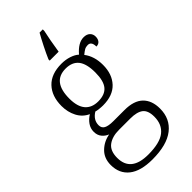

<svg xmlns="http://www.w3.org/2000/svg" viewBox="-307 -833 1139 1139"><g transform="rotate(-45 262.5 -263.0)"><path d="M35 88Q35 32 70.5 -3Q106 -38 157 -47Q134 -56 118.5 -75Q103 -94 103 -123Q103 -151 119 -174Q135 -197 161 -213Q119 -232 97.5 -273.5Q76 -315 76 -366Q76 -448 121.5 -496Q167 -544 253 -544Q288 -544 318 -534Q348 -524 365 -508Q411 -562 457 -562Q483 -562 497 -548.5Q511 -535 511 -514Q511 -494 501 -481.5Q491 -469 472 -469Q472 -512 442 -512Q426 -512 414.5 -505.5Q403 -499 386 -485Q423 -437 423 -364Q423 -287 379.5 -240.5Q336 -194 253 -194Q239 -194 221.5 -196Q204 -198 195 -201Q151 -174 151 -130Q151 -106 170 -95.5Q189 -85 230 -85H323Q402 -85 440.5 -47.5Q479 -10 479 58Q479 143 417 191.5Q355 240 234 240Q136 240 85.5 200Q35 160 35 88ZM359 -365Q359 -438 332 -472Q305 -506 250 -506Q140 -506 140 -364Q140 -297 168.5 -264Q197 -231 250 -231Q306 -231 332.5 -262.5Q359 -294 359 -365ZM421 68Q421 16 394.5 -4.5Q368 -25 312 -25H217Q161 -25 126.5 0.5Q92 26 92 85Q92 202 237 202Q334 202 377.5 167.5Q421 133 421 68ZM217 -616Q231 -649 253 -692.5Q275 -736 292 -766H319V-753Q306 -696 292 -606H217Z"/></g></svg>

Font: Noto Serif Light
Style: Regular
Weight: 300
Designer: Monotype Design Team
Foundry: Monotype Imaging Inc.
Version: Version 1.001